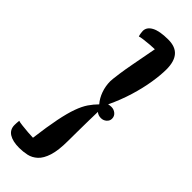

<svg xmlns="http://www.w3.org/2000/svg" viewBox="-342 -826 1008 1008"><g transform="rotate(45 162.0 -322.0)"><path d="M221 -800Q274 -800 299.5 -770.5Q325 -741 325 -682Q325 -641 316 -584Q307 -527 287.5 -463Q268 -399 238 -336Q249 -339 260 -339Q278 -339 292 -327.5Q306 -316 306 -297Q306 -281 293 -269.5Q280 -258 262 -258Q242 -258 228 -270Q227 -241 226.5 -201.5Q226 -162 225.5 -122.5Q225 -83 225 -53Q225 19 211.5 61Q198 103 175.5 123.5Q153 144 125.5 150Q98 156 69 156Q21 156 -6 139Q-33 122 -33 88Q-33 82 -32.5 73.5Q-32 65 -31 55Q-23 58 -1.5 60.5Q20 63 44.5 65Q69 67 83 67Q95 -27 107.5 -89Q120 -151 134.5 -191Q149 -231 166.5 -256.5Q184 -282 205 -303Q184 -327 172 -360.5Q160 -394 160 -431Q160 -437 161.5 -450Q163 -463 167 -493Q171 -523 181 -576Q191 -629 207 -714Q192 -714 169 -712Q146 -710 126.5 -707.5Q107 -705 100 -702Q97 -711 95.5 -721.5Q94 -732 94 -737Q94 -766 125.5 -783Q157 -800 221 -800Z"/></g></svg>

Font: Lemonada
Style: Regular
Weight: 400
Designer: Mohamed Gaber (Arabic), Eduardo Tunni (Latin)
Foundry: Kief Type Foundry
Version: Version 4.005